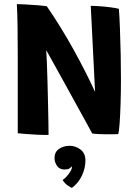

<svg xmlns="http://www.w3.org/2000/svg" viewBox="-20 -654 681 935"><path d="M216.5 3Q190.5 3.5 161 2Q131.5 0.5 106 -1.5Q80.5 -3.5 66.5 -5Q66.5 -13 66.5 -50.8Q66.5 -88.5 66.5 -144.2Q66.5 -200 66.5 -262.2Q66.5 -324.5 66.5 -381.5Q66.5 -454.5 65.5 -524.2Q64.5 -594 62 -634Q74.5 -634 102 -632.5Q129.5 -631 159.2 -628.8Q189 -626.5 208 -623.5Q277 -523 338 -412.8Q399 -302.5 443 -206.5L422 -625.5Q440.5 -625.5 468 -623.5Q495.5 -621.5 521 -618Q546.5 -614.5 559 -611Q562 -571.5 564.2 -511.8Q566.5 -452 567.8 -386.8Q569 -321.5 569 -266.5Q569 -206.5 567.2 -149.8Q565.5 -93 562.5 -52.8Q559.5 -12.5 556 -1Q543 -0.5 529.2 -0.2Q515.5 0 501.5 0Q481 0 461.8 -1Q442.5 -2 429 -4Q423 -16 404.2 -49.8Q385.5 -83.5 359.8 -130.2Q334 -177 305.8 -228.5Q277.5 -280 251 -327.5Q224.5 -375 205 -410Q206.5 -393 208.2 -352.2Q210 -311.5 211.2 -259.2Q212.5 -207 213.8 -154.2Q215 -101.5 215.8 -59Q216.5 -16.5 216.5 3ZM330 261Q325 259 310.2 249.5Q295.5 240 285 222.5Q293.5 217 304 205.8Q314.5 194.5 322.2 182Q330 169.5 330 161.5Q330 157.5 329 156Q325 162 317.5 166.8Q310 171.5 294.5 171.5Q270 171.5 257.8 153.8Q245.5 136 245.5 115.5Q245.5 86 267.5 71Q289.5 56 318 56Q348.5 56 372.2 74.2Q396 92.5 396 127.5Q396 164.5 379 201Q362 237.5 330 261Z"/></svg>

Font: Grandstander SemiBold
Style: Regular
Weight: 600
Designer: Tyler Finck
Foundry: Etcetera Type Co
Version: Version 1.200; ttfautohint (v1.8.3)